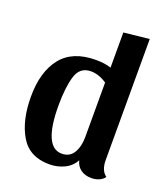

<svg xmlns="http://www.w3.org/2000/svg" viewBox="-135 -811 815 929"><g transform="rotate(20 272.5 -346.0)"><path d="M507 -15Q498 -1 479.5 7Q461 15 440 15Q407 15 385 -1Q363 -17 356 -46Q338 -12 302.5 5Q267 22 226 22Q123 22 77 -56Q31 -134 31 -256Q31 -384 89 -457Q147 -530 267 -530Q312 -530 345 -519V-700L476 -714V-91Q476 -37 507 -15ZM263 -470Q206 -470 188.5 -412Q171 -354 171 -261Q171 -47 265 -47Q306 -47 325.5 -80Q345 -113 345 -161V-442Q304 -470 263 -470Z"/></g></svg>

Font: Sansita Medium
Style: Regular
Weight: 500
Designer: Pablo Cosgaya
Foundry: Omnibus-Type
Version: Version 1.006